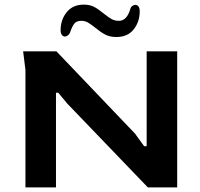

<svg xmlns="http://www.w3.org/2000/svg" viewBox="-20 -810 866 830"><path d="M90 -508 80 -588H224L564 -232L603 -178H614V-588H746V0H619L271 -362L232 -409H222V0H90ZM392 -690Q372 -706 359.5 -713Q347 -720 332 -720Q310 -720 300.5 -707Q291 -694 283 -670Q280 -662 273.5 -657Q267 -652 261 -652Q253 -652 247.5 -659Q242 -666 242 -679Q242 -725 268.5 -757.5Q295 -790 342 -790Q369 -790 387.5 -780Q406 -770 429 -751Q449 -735 462.5 -727.5Q476 -720 494 -720Q528 -720 543 -770Q545 -779 551.5 -784Q558 -789 565 -789Q573 -789 578.5 -782Q584 -775 584 -761Q584 -716 558 -683Q532 -650 483 -650Q455 -650 435 -660.5Q415 -671 392 -690Z"/></svg>

Font: Gold
Style: Regular
Weight: 400
Designer: jaiki
Version: Version 1.000